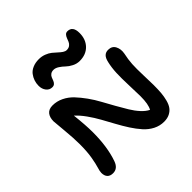

<svg xmlns="http://www.w3.org/2000/svg" viewBox="-207 -1054 1192 1192"><g transform="rotate(-45 389.5 -457.5)"><path d="M236.8 -688Q212.4 -688 197.3 -707.3Q182.1 -726.6 182.1 -754.9Q182.1 -776.4 188.7 -796.1Q195.3 -815.9 208.5 -833.3Q221.7 -850.6 245.4 -860.8Q269 -871.1 299.8 -871.1Q325.2 -871.1 347.4 -862.5Q369.6 -854 384.8 -841.8Q399.9 -829.6 412.8 -817.4Q425.8 -805.2 438.5 -796.6Q451.2 -788.1 462.9 -788.1Q480 -788.1 491 -796.4Q502 -804.7 506.8 -816.4Q511.7 -828.1 516.1 -839.8Q520.5 -851.6 528.1 -859.9Q535.6 -868.2 547.9 -868.2Q594.2 -868.2 594.2 -807.1Q594.2 -751.5 561 -717.3Q527.8 -683.1 472.2 -683.1Q446.8 -683.1 423.6 -695.1Q400.4 -707 385.7 -721.4Q371.1 -735.8 352.8 -747.8Q334.5 -759.8 317.9 -759.8Q301.8 -759.8 291.7 -752.4Q281.7 -745.1 277.3 -734.4Q272.9 -723.6 269 -713.1Q265.1 -702.6 257.3 -695.3Q249.5 -688 236.8 -688ZM126 -43.9Q100.6 -43.9 87.9 -57.9Q75.2 -71.8 75.2 -97.2Q75.2 -111.3 83 -136Q90.8 -160.6 98.9 -206.8Q106.9 -252.9 106.9 -318.8Q106.9 -369.6 99.4 -447.8Q91.8 -525.9 91.8 -533.2Q91.8 -567.9 107.9 -587.9Q124 -607.9 157.2 -607.9Q194.3 -607.9 228.5 -591.3Q262.7 -574.7 289.1 -546.9Q315.4 -519 341.6 -482.7Q367.7 -446.3 388.4 -407.7Q409.2 -369.1 431.6 -329.6Q454.1 -290 474.1 -256.8Q494.1 -223.6 518.1 -197.5Q542 -171.4 565.9 -160.2Q584 -191.4 584 -261.2Q584 -291 581.3 -358.9Q578.6 -426.8 580.6 -470.5Q582.5 -514.2 591.8 -554.2Q598.1 -582.5 611.1 -595.2Q624 -607.9 645 -607.9Q678.7 -607.9 692.6 -581.3Q706.5 -554.7 700.2 -520Q690.9 -477.1 688.7 -439.7Q686.5 -402.3 688.7 -340.6Q690.9 -278.8 690.9 -253.9Q690.9 -214.4 688.5 -185.3Q686 -156.2 678.7 -128.7Q671.4 -101.1 658.9 -84Q646.5 -66.9 625.7 -56.4Q605 -45.9 576.2 -45.9Q539.1 -45.9 506.1 -62.7Q473.1 -79.6 447.3 -108.6Q421.4 -137.7 398.2 -173.6Q375 -209.5 352.3 -251.2Q329.6 -293 308.3 -331.3Q287.1 -369.6 260.3 -407.2Q233.4 -444.8 206.1 -469.2Q216.8 -375 216.8 -313Q216.8 -184.1 184.1 -91.8Q167.5 -43.9 126 -43.9Z"/></g></svg>

Font: Shantell Sans Irregular
Style: Regular
Weight: 500
Designer: Stephen Nixon, Anya Danilova, Shantell Martin
Foundry: Arrow Type
Version: Version 1.006;[9816181b4]